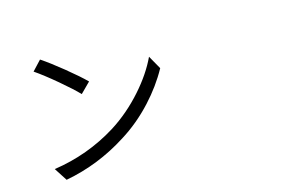

<svg xmlns="http://www.w3.org/2000/svg" viewBox="-94 -922 1688 1146"><g transform="rotate(-15 750.0 -349.0)"><path d="M189.5 18.6 137.7 -61.5Q349.6 -92.8 528.3 -204.1Q636.7 -272.5 726.6 -374Q809.6 -467.8 854.5 -563.5L901.4 -480.5Q847.7 -382.8 767.6 -295.9Q678.7 -199.2 573.2 -133.8Q394.5 -19.5 189.5 18.6ZM409.2 -452.1Q371.1 -492.2 296.9 -554.7Q217.8 -621.1 166 -656.2L221.7 -715.8Q273.4 -681.6 351.6 -618.2Q429.7 -554.7 470.7 -513.7Z"/></g></svg>

Font: Bpmf GenYo Gothic R
Style: R
Weight: 400
Foundry: But Ko
Version: Version 1.320